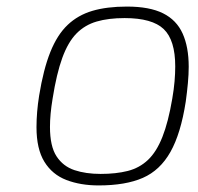

<svg xmlns="http://www.w3.org/2000/svg" viewBox="-20 -558 602 584"><path d="M280 6Q225 6 182 -10.5Q139 -27 115 -66Q91 -105 91 -171Q91 -194 93 -218Q95 -242 99 -267Q112 -347 133 -399.5Q154 -452 185.5 -482Q217 -512 261 -525Q305 -538 366 -538Q435 -538 476 -517.5Q517 -497 535.5 -456Q554 -415 554 -355Q554 -332 551.5 -305Q549 -278 545 -249Q530 -152 498.5 -96Q467 -40 414.5 -17Q362 6 280 6ZM286 -29Q333 -29 368.5 -38Q404 -47 430 -71.5Q456 -96 474 -141.5Q492 -187 504 -258Q509 -287 511 -311Q513 -335 513 -356Q513 -436 478 -469.5Q443 -503 359 -503Q310 -503 274 -492.5Q238 -482 212.5 -456Q187 -430 169.5 -382Q152 -334 140 -258Q136 -234 134 -212.5Q132 -191 132 -172Q132 -113 152 -82.5Q172 -52 206.5 -40.5Q241 -29 286 -29Z"/></svg>

Font: Exo Thin ExtraLight
Style: Italic
Weight: 250
Italic angle: -9°
Version: Version 2.000